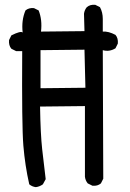

<svg xmlns="http://www.w3.org/2000/svg" viewBox="-20 -770 540 798"><path d="M128.9 7.8Q113.3 5.9 101.6 -3.9Q84 -82 77.1 -164.6Q70.3 -247.1 72.3 -557.6H46.9L27.3 -567.4Q15.6 -581.1 17.6 -603.5L27.3 -623Q66.4 -642.6 74.2 -634.8Q68.4 -685.5 85.9 -726.6Q99.6 -738.3 121.1 -736.3L140.6 -726.6Q156.2 -687.5 150.4 -638.7L331.1 -640.6L329.1 -712.9Q331.1 -728.5 340.8 -740.2Q354.5 -752 376 -750L395.5 -740.2Q407.2 -718.8 407.2 -691.4Q407.2 -664.1 407.2 -638.7Q430.7 -640.6 460 -625Q471.7 -611.3 469.7 -588.9L460 -569.3Q434.6 -553.7 407.2 -561.5L409.2 -27.3L399.4 -7.8Q385.7 3.9 364.3 2L344.7 -7.8Q335 -19.5 333 -35.2V-329.1L146.5 -327.1Q148.4 -211.9 155.3 -149.9Q162.1 -87.9 169.9 -25.4L158.2 -3.9Q144.5 5.9 128.9 7.8ZM335 -405.3 331.1 -563.5 148.4 -561.5V-403.3Z"/></svg>

Font: JasonHandwriting4
Style: Regular
Weight: 400
Version: Version 1.01.21